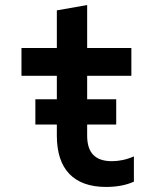

<svg xmlns="http://www.w3.org/2000/svg" viewBox="-20 -730 640 760"><path d="M120 -237H205V-193C205 -60 272 10 400 10C441 10 480 3 510 -11V-111C481 -98 451 -92 423 -92C357 -92 325 -125 325 -193V-237H440V-337H325V-430H500V-540H325V-710L205 -689V-540H65V-430H205V-337H120Z"/></svg>

Font: CommitMono
Style: 700Regular
Weight: 700
Monospace: yes
Designer: Eigil Nikolajsen
Foundry: Eigil Nikolajsen
Version: Version 1.143